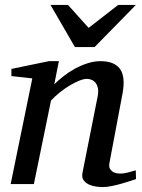

<svg xmlns="http://www.w3.org/2000/svg" viewBox="-20 -740 570 772"><path d="M526.9 -20Q520.5 -17.6 504.6 -12.5Q488.8 -7.3 469.2 -1.7Q449.7 3.9 429.2 8.1Q408.7 12.2 393.1 12.2Q384.3 12.2 368.9 10.5Q353.5 8.8 339.4 2.7Q325.2 -3.4 316.4 -15.1Q307.6 -26.9 312 -46.9L373 -354Q376.5 -374 373.3 -387.2Q370.1 -400.4 363 -408.4Q356 -416.5 346.7 -419.7Q337.4 -422.9 329.1 -422.9Q316.9 -422.9 299.1 -415.8Q281.2 -408.7 261.5 -397Q241.7 -385.3 221.7 -369.4Q201.7 -353.5 185.1 -335.9L116.2 0H22.9L109.9 -424.8L25.9 -434.1V-462.9L176.8 -494.1H216.8L198.2 -400.9Q214.8 -417.5 236.3 -434.3Q257.8 -451.2 282.2 -464.4Q306.6 -477.5 332.8 -485.8Q358.9 -494.1 383.8 -494.1Q438.5 -494.1 461.7 -463.9Q484.9 -433.6 473.1 -366.2L419.9 -84Q417.5 -69.8 422.1 -61.5Q426.8 -53.2 434.3 -48.8Q441.9 -44.4 450.2 -43.2Q458.5 -42 462.9 -42Q476.6 -42 492.7 -45.9Q508.8 -49.8 525.9 -55.2ZM360.4 -550.8H281.2L183.1 -720.2H253.4L336.4 -627.9L455.1 -720.2H526.4Z"/></svg>

Font: Charis SIL APac
Style: Italic
Weight: 400
Italic angle: -11°
Foundry: SIL International
Version: Version 5.000